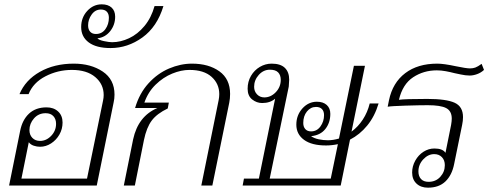

<svg xmlns="http://www.w3.org/2000/svg" viewBox="-20 -857 2256 887"><path d="M73 -252Q83 -303 114 -332Q145 -361 195 -361Q228 -361 248.5 -342Q269 -323 269 -291Q269 -261 254.5 -235.5Q240 -210 216 -194.5Q192 -179 165 -179Q150 -179 135.5 -184Q121 -189 113 -200L79 -32H382L456 -392Q459 -406 459 -418Q459 -468 420 -501Q381 -534 312 -534Q247 -534 190 -504.5Q133 -475 112 -422H70Q97 -487 164 -525Q231 -563 321 -563Q400 -563 454.5 -526.5Q509 -490 509 -420Q509 -401 505 -384L427 0H22ZM239 -285Q239 -307 226.5 -320.5Q214 -334 191 -334Q158 -334 137 -310Q116 -286 116 -256Q116 -234 129.5 -220Q143 -206 165 -206Q194 -206 216.5 -229.5Q239 -253 239 -285Z M355 -732Q355 -776 383 -806.5Q411 -837 450 -837Q479 -837 495.5 -822Q512 -807 512 -780Q512 -742 489 -713Q466 -684 430 -680Q437 -672 460.5 -667Q484 -662 498 -662Q537 -662 576.5 -680.5Q616 -699 647.5 -737Q679 -775 694 -829H735Q706 -733 638 -684Q570 -635 491 -635Q425 -635 390 -661Q355 -687 355 -732ZM483 -775Q483 -793 473.5 -803Q464 -813 446 -813Q420 -813 403.5 -790Q387 -767 387 -740Q387 -721 396.5 -710.5Q406 -700 423 -700Q451 -700 467 -722.5Q483 -745 483 -775Z M595 -213Q618 -320 707 -358H604Q624 -426 666 -472Q708 -518 761 -540.5Q814 -563 867 -563Q944 -563 993.5 -527.5Q1043 -492 1043 -423Q1043 -402 1039 -382L961 0H910L990 -394Q993 -409 993 -422Q993 -470 957.5 -502Q922 -534 855 -534Q817 -534 775.5 -517Q734 -500 699 -466Q664 -432 647 -383H760L755 -356Q705 -332 681 -300Q657 -268 645 -210L603 0H552Z M1107 -32H1176L1251 -401Q1228 -381 1191 -381Q1166 -381 1145 -397.5Q1124 -414 1124 -447Q1124 -480 1139.5 -506.5Q1155 -533 1180.5 -548Q1206 -563 1235 -563Q1276 -563 1296 -543.5Q1316 -524 1316 -489Q1316 -479 1314 -457L1226 -32H1508L1541 -191Q1513 -185 1486 -185Q1420 -185 1384.5 -211Q1349 -237 1349 -281Q1349 -325 1377 -356Q1405 -387 1444 -387Q1473 -387 1489.5 -372Q1506 -357 1506 -331Q1506 -290 1483 -261Q1460 -232 1417 -228Q1431 -218 1452.5 -213.5Q1474 -209 1495 -209Q1519 -209 1546 -217L1615 -553H1666L1604 -249Q1634 -271 1656 -304.5Q1678 -338 1688 -379H1729Q1711 -319 1676.5 -277Q1642 -235 1597 -212L1554 0H1101ZM1277 -488Q1277 -510 1265 -522.5Q1253 -535 1227 -535Q1197 -535 1175.5 -511Q1154 -487 1154 -456Q1154 -435 1167.5 -421Q1181 -407 1201 -407Q1231 -407 1254 -431Q1277 -455 1277 -488ZM1477 -325Q1477 -343 1467.5 -353Q1458 -363 1440 -363Q1415 -363 1398 -342Q1381 -321 1381 -289Q1381 -271 1390.5 -260.5Q1400 -250 1417 -250Q1444 -250 1460.5 -273Q1477 -296 1477 -325Z M1884 -60Q1884 -89 1898.5 -115Q1913 -141 1936.5 -156Q1960 -171 1987 -171Q2025 -171 2038 -151L2064 -280Q2067 -297 2067 -309Q2067 -344 2041.5 -357.5Q2016 -371 1956 -371Q1918 -371 1853 -369Q1788 -367 1771 -364L1777 -394Q1794 -475 1852 -519Q1910 -563 2000 -563Q2030 -563 2086 -551Q2134 -541 2151 -541Q2165 -541 2176 -545Q2187 -549 2205 -562L2216 -534Q2202 -521 2184 -514.5Q2166 -508 2150 -508Q2131 -508 2108.5 -513Q2086 -518 2080 -519Q2061 -524 2039.5 -528Q2018 -532 1998 -532Q1937 -532 1888.5 -500Q1840 -468 1823 -396Q1850 -400 1954 -400Q2041 -400 2080 -382.5Q2119 -365 2119 -316Q2119 -299 2115 -280L2078 -99Q2068 -48 2038 -19Q2008 10 1957 10Q1924 10 1904 -9Q1884 -28 1884 -60ZM2035 -94Q2035 -117 2021.5 -131Q2008 -145 1986 -145Q1958 -145 1935.5 -121Q1913 -97 1913 -65Q1913 -43 1925 -30Q1937 -17 1960 -17Q1993 -17 2014 -40Q2035 -63 2035 -94Z"/></svg>

Font: Taviraj ExtraLight
Style: Italic
Weight: 275
Italic angle: -12°
Designer: Katatrad Team
Foundry: CadsonDemak
Version: Version 1.001